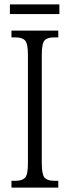

<svg xmlns="http://www.w3.org/2000/svg" viewBox="-20 -853 317 873"><path d="M32 0V-31H51Q81 -31 94 -45Q107 -59 107 -109V-604Q107 -655 94 -669Q81 -683 51 -683H32V-714H245V-683H226Q195 -683 182.5 -669Q170 -655 170 -604V-110Q170 -60 182.5 -45.5Q195 -31 226 -31H245V0ZM25 -789V-833H250V-789Z"/></svg>

Font: Noto Serif Tamil ExtraCondensed Light
Style: Regular
Weight: 300
Width: 2
Designer: Indian Type Foundry, Tom Grace, and the Monotype Design Team
Foundry: Monotype Imaging Inc.
Version: Version 2.004; ttfautohint (v1.8.4.7-5d5b)